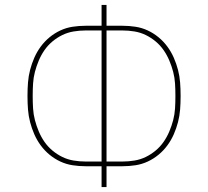

<svg xmlns="http://www.w3.org/2000/svg" viewBox="-20 -755 840 775"><path d="M390 0V-84H325Q299 -84 273 -88Q247 -92 223.5 -103Q200 -114 180 -130.5Q160 -147 144.5 -168Q129 -189 118.5 -213Q108 -237 101.5 -262Q95 -287 93 -313Q91 -339 91 -365V-370Q91 -396 93 -422Q95 -448 101.5 -473Q108 -498 118.5 -522Q129 -546 144.5 -567Q160 -588 180 -604.5Q200 -621 223.5 -632Q247 -643 273 -647Q299 -651 325 -651H390V-735H410V-651H475Q501 -651 527 -647Q553 -643 576.5 -632Q600 -621 620 -604.5Q640 -588 655.5 -567Q671 -546 681.5 -522Q692 -498 698.5 -473Q705 -448 707 -422Q709 -396 709 -370V-365Q709 -339 707 -313Q705 -287 698.5 -262Q692 -237 681.5 -213Q671 -189 655.5 -168Q640 -147 620 -130.5Q600 -114 576.5 -103Q553 -92 527 -88Q501 -84 475 -84H410V0ZM325 -103H390V-632H325Q301 -632 277 -628Q253 -624 231.5 -613.5Q210 -603 191.5 -587.5Q173 -572 159.5 -552.5Q146 -533 136.5 -510.5Q127 -488 121 -465Q115 -442 113.5 -418Q112 -394 112 -370V-365Q112 -341 113.5 -317Q115 -293 121 -270Q127 -247 136.5 -224.5Q146 -202 159.5 -182.5Q173 -163 191.5 -147.5Q210 -132 231.5 -121.5Q253 -111 277 -107Q301 -103 325 -103ZM410 -103H475Q499 -103 523 -107Q547 -111 568.5 -121.5Q590 -132 608.5 -147.5Q627 -163 640.5 -182.5Q654 -202 663.5 -224.5Q673 -247 679 -270Q685 -293 686.5 -317Q688 -341 688 -365V-370Q688 -394 686.5 -418Q685 -442 679 -465Q673 -488 663.5 -510.5Q654 -533 640.5 -552.5Q627 -572 608.5 -587.5Q590 -603 568.5 -613.5Q547 -624 523 -628Q499 -632 475 -632H410Z"/></svg>

Font: Iosevka Aile Thin
Style: Regular
Weight: 100
Designer: Belleve Invis
Foundry: Belleve Invis
Version: Version 31.1.0; ttfautohint (v1.8.4)